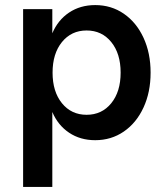

<svg xmlns="http://www.w3.org/2000/svg" viewBox="-20 -536 652 756"><path d="M186 -95V200H71V-500H186V-405Q208 -457 252 -486.5Q296 -516 355 -516Q418 -516 467.5 -482Q517 -448 545 -387.5Q573 -327 573 -250Q573 -173 545 -112.5Q517 -52 467.5 -18Q418 16 355 16Q296 16 252 -13.5Q208 -43 186 -95ZM321 -84Q381 -84 418 -129.5Q455 -175 455 -250Q455 -325 418 -370.5Q381 -416 321 -416Q261 -416 224 -370.5Q187 -325 187 -250Q187 -175 224 -129.5Q261 -84 321 -84Z"/></svg>

Font: MedMera Sans Semibold
Style: Regular
Weight: 600
Designer: Kasper Nordkvist
Foundry: UNCUT.wtf
Version: Version 1.300